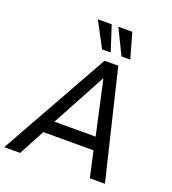

<svg xmlns="http://www.w3.org/2000/svg" viewBox="-173 -1050 1049 1172"><g transform="rotate(20 352.0 -464.5)"><path d="M-10 0 385 -705H474L644 0H546L501 -202L540 -168H151L201 -202L93 0ZM412 -598 213 -229 196 -251H522L497 -229L416 -598ZM473 -765 393 -929H484L530 -765ZM347 -765 260 -929H350L403 -765Z"/></g></svg>

Font: Nunito Sans 7pt SemiCondensed Medium
Style: Italic
Weight: 500
Width: 4
Italic angle: -9°
Designer: Vernon Adams
Foundry: Vernon Adams
Version: Version 3.101;gftools[0.9.27]